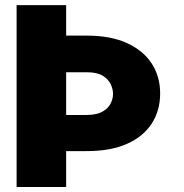

<svg xmlns="http://www.w3.org/2000/svg" viewBox="-20 -748 735 768"><path d="M46.4 -727.5H244.6V0H46.4ZM138.2 -605.5H327.6Q422.4 -605.5 487.8 -575.7Q553.2 -545.9 586.9 -493.9Q620.6 -441.9 620.6 -374Q620.6 -305.7 586.9 -253.7Q553.2 -201.7 487.8 -172.6Q422.4 -143.6 327.6 -143.6H138.2V-288.1H327.6Q367.2 -288.6 389.9 -301.5Q412.6 -314.5 422.4 -333.7Q432.1 -353 432.1 -372.1Q432.1 -392.1 422.4 -412.1Q412.6 -432.1 389.9 -445.6Q367.2 -459 327.6 -459H138.2Z"/></svg>

Font: Inter 17pt Black
Style: Regular
Weight: 900
Version: Version 4.001;git-66647c0bb